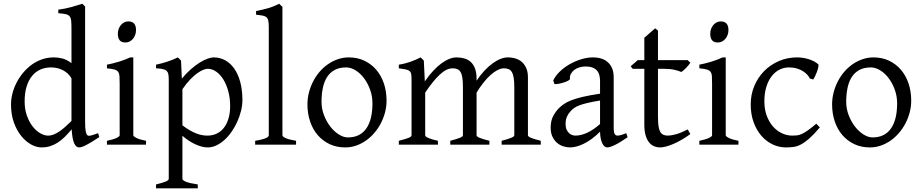

<svg xmlns="http://www.w3.org/2000/svg" viewBox="-20 -777 4952 1031"><path d="M513.2 -41Q490.7 -25.9 473.4 -15.4Q456.1 -4.9 443.1 1.7Q430.2 8.3 420.9 11.5Q411.6 14.6 404.8 14.6Q388.7 14.6 378.4 -7.3Q368.2 -29.3 364.7 -82.5Q346.2 -60.1 327.9 -42Q309.6 -23.9 290.3 -11.5Q271 1 249.5 7.8Q228 14.6 203.1 14.6Q175.8 14.6 147 -1.2Q118.2 -17.1 94 -46.9Q69.8 -76.7 54.4 -119.6Q39.1 -162.6 39.1 -216.8Q39.1 -244.6 46.6 -274.4Q54.2 -304.2 68.4 -332Q82.5 -359.9 103 -384.8Q123.5 -409.7 148.9 -428.5Q174.3 -447.3 204.6 -458Q234.9 -468.8 269 -468.8Q292 -468.8 314.7 -463.1Q337.4 -457.5 363.8 -438V-622.1Q363.8 -648.9 362.3 -664.8Q360.8 -680.7 354 -689.2Q347.2 -697.8 333 -700.9Q318.8 -704.1 293 -706.1V-725.1Q333 -730.5 364.7 -739.5Q396.5 -748.5 421.9 -756.8L437 -742.2V-124Q437 -106.9 437.7 -94.7Q438.5 -82.5 439.9 -74.2Q441.4 -65.9 443.4 -60.5Q445.3 -55.2 448.2 -51.8Q452.6 -46.4 465.1 -48.6Q477.5 -50.8 506.8 -62ZM363.8 -127.4V-356.4Q347.7 -384.3 318.4 -399.7Q289.1 -415 253.9 -415Q222.7 -415 196.8 -403.6Q170.9 -392.1 152.1 -369.1Q133.3 -346.2 122.8 -312Q112.3 -277.8 112.3 -231.9Q112.3 -190.4 124.3 -156.5Q136.2 -122.6 154.8 -98.6Q173.3 -74.7 195.6 -61.8Q217.8 -48.8 237.8 -48.8Q254.4 -48.8 270.5 -55.7Q286.6 -62.5 302.2 -73.5Q317.9 -84.5 333.3 -98.6Q348.6 -112.8 363.8 -127.4Z M554.2 0V-21Q587.4 -27.8 605 -35.9Q622.6 -43.9 622.6 -50.8V-327.1Q622.6 -352.1 621.6 -367.4Q620.6 -382.8 614.3 -391.4Q607.9 -399.9 594 -403.8Q580.1 -407.7 554.2 -410.2V-429.7Q569.3 -432.6 586.2 -436.8Q603 -440.9 619.6 -446Q636.2 -451.2 651.4 -457Q666.5 -462.9 679.2 -468.8H695.8V-50.8Q695.8 -44.9 712.2 -36.4Q728.5 -27.8 764.2 -21V0ZM710.4 -615.7Q710.4 -602.1 706.1 -589.8Q701.7 -577.6 694.1 -568.6Q686.5 -559.6 676.3 -554.2Q666 -548.8 653.8 -548.8Q631.8 -548.8 622.3 -561Q612.8 -573.2 612.8 -595.7Q612.8 -609.4 617.2 -621.6Q621.6 -633.8 629.4 -642.8Q637.2 -651.9 647.2 -657Q657.2 -662.1 668.9 -662.1Q710.4 -662.1 710.4 -615.7Z M1215.8 -208Q1215.8 -250.5 1205.8 -287.1Q1195.8 -323.7 1179.2 -350.6Q1162.6 -377.4 1140.6 -392.6Q1118.7 -407.7 1095.2 -407.7Q1086.4 -407.7 1072.3 -402.3Q1058.1 -397 1040 -384.3Q1022 -371.6 1001.5 -350.3Q981 -329.1 959.5 -297.9V-104Q981.4 -87.4 1000.2 -76.7Q1019 -65.9 1035.4 -59.8Q1051.8 -53.7 1066.4 -51.3Q1081.1 -48.8 1094.2 -48.8Q1120.6 -48.8 1142.8 -59.1Q1165 -69.3 1181.2 -89.4Q1197.3 -109.4 1206.5 -139.2Q1215.8 -168.9 1215.8 -208ZM1281.7 -240.2Q1281.7 -211.9 1274.4 -182.1Q1267.1 -152.3 1254.4 -124Q1241.7 -95.7 1224.1 -70.3Q1206.5 -44.9 1185.8 -26.1Q1165 -7.3 1142.1 3.7Q1119.1 14.6 1095.2 14.6Q1066.4 14.6 1030.3 -1.5Q994.1 -17.6 959.5 -47.9V183.1Q959.5 190.9 977.8 198.7Q996.1 206.5 1042 213.4V234.4H817.9V213.4Q850.1 205.6 868.2 198.5Q886.2 191.4 886.2 183.1V-347.2Q886.2 -365.2 884.3 -377Q882.3 -388.7 875.2 -395.8Q868.2 -402.8 854.7 -406Q841.3 -409.2 817.9 -410.2V-429.7Q834.5 -433.1 849.6 -437.3Q864.7 -441.4 878.9 -446Q893.1 -450.7 907 -456.3Q920.9 -461.9 935.1 -468.8L952.1 -451.7L956.5 -355Q981 -384.3 1005.6 -405.8Q1030.3 -427.2 1052.7 -441.2Q1075.2 -455.1 1094.5 -461.9Q1113.8 -468.8 1127.9 -468.8Q1161.1 -468.8 1189.5 -453.1Q1217.8 -437.5 1238.3 -408Q1258.8 -378.4 1270.3 -335.9Q1281.7 -293.5 1281.7 -240.2Z M1350.1 0V-21Q1371.1 -24.4 1385.3 -28.1Q1399.4 -31.7 1407.7 -35.4Q1416 -39.1 1419.7 -43Q1423.3 -46.9 1423.3 -50.8V-632.8Q1423.3 -654.8 1420.4 -667Q1417.5 -679.2 1409.7 -685.3Q1401.9 -691.4 1388.7 -693.6Q1375.5 -695.8 1355 -698.2V-717.8Q1390.1 -724.6 1419.4 -732.9Q1448.7 -741.2 1479 -756.8L1496.6 -740.2V-50.8Q1496.6 -43.5 1513.2 -35.6Q1529.8 -27.8 1569.8 -21V0Z M1980 -222.2Q1980 -260.7 1967.3 -295.7Q1954.6 -330.6 1934.6 -357.2Q1914.6 -383.8 1889.2 -399.4Q1863.8 -415 1838.9 -415Q1801.8 -415 1776.4 -400.9Q1751 -386.7 1735.6 -362.1Q1720.2 -337.4 1713.4 -303.7Q1706.5 -270 1706.5 -231Q1706.5 -192.4 1720.2 -157.5Q1733.9 -122.6 1754.6 -96.2Q1775.4 -69.8 1800.3 -54.4Q1825.2 -39.1 1847.7 -39.1Q1882.3 -39.1 1907.2 -52Q1932.1 -64.9 1948.2 -88.9Q1964.4 -112.8 1972.2 -146.5Q1980 -180.2 1980 -222.2ZM2055.7 -236.8Q2055.7 -204.1 2047.4 -172.9Q2039.1 -141.6 2024.4 -113.8Q2009.8 -85.9 1989.3 -62.3Q1968.8 -38.6 1944.1 -21.5Q1919.4 -4.4 1891.6 5.1Q1863.8 14.6 1834 14.6Q1787.6 14.6 1750.2 -2.9Q1712.9 -20.5 1686.3 -51.3Q1659.7 -82 1645.3 -124.5Q1630.9 -167 1630.9 -216.8Q1630.9 -249 1638.9 -280.3Q1647 -311.5 1661.4 -339.6Q1675.8 -367.7 1696 -391.4Q1716.3 -415 1741 -432.1Q1765.6 -449.2 1794.2 -459Q1822.8 -468.8 1853 -468.8Q1898.9 -468.8 1936.3 -451.2Q1973.6 -433.6 2000.2 -402.6Q2026.9 -371.6 2041.3 -329.1Q2055.7 -286.6 2055.7 -236.8Z M2673.8 0V-21Q2709 -30.3 2725.3 -37.1Q2741.7 -43.9 2741.7 -50.8V-309.1Q2741.7 -338.9 2738.5 -358.6Q2735.4 -378.4 2728.8 -389.6Q2722.2 -400.9 2711.7 -405.5Q2701.2 -410.2 2686.5 -410.2Q2670.4 -410.2 2652.3 -401.1Q2634.3 -392.1 2615.2 -375.2Q2596.2 -358.4 2576.9 -334.2Q2557.6 -310.1 2539.1 -279.8V-50.8Q2539.1 -43.9 2554.2 -37.4Q2569.3 -30.8 2607.9 -21V0H2397.9V-21Q2433.1 -30.3 2449.5 -37.1Q2465.8 -43.9 2465.8 -50.8V-309.1Q2465.8 -338.9 2462.9 -358.6Q2460 -378.4 2453.4 -389.6Q2446.8 -400.9 2436.3 -405.5Q2425.8 -410.2 2410.6 -410.2Q2377.4 -410.2 2341.1 -376Q2304.7 -341.8 2263.2 -279.8V-50.8Q2263.2 -43.5 2281.5 -35.6Q2299.8 -27.8 2331.5 -21V0H2121.6V-21Q2153.8 -29.3 2171.9 -35.9Q2189.9 -42.5 2189.9 -50.8V-347.2Q2189.9 -366.7 2188.2 -377.9Q2186.5 -389.2 2179.4 -395.3Q2172.4 -401.4 2158.7 -404.3Q2145 -407.2 2121.6 -410.2V-429.7Q2140.1 -432.6 2155.8 -436.8Q2171.4 -440.9 2185.5 -445.8Q2199.7 -450.7 2212.6 -456.5Q2225.6 -462.4 2238.8 -468.8L2255.9 -451.7L2261.2 -339.8Q2283.2 -372.1 2305.7 -396.2Q2328.1 -420.4 2350.1 -436.5Q2372.1 -452.6 2392.6 -460.7Q2413.1 -468.8 2430.7 -468.8Q2454.1 -468.8 2473.9 -463.1Q2493.7 -457.5 2508.1 -444.1Q2522.5 -430.7 2530.8 -408.7Q2539.1 -386.7 2539.1 -354V-343.8Q2559.6 -374.5 2581.5 -397.7Q2603.5 -420.9 2625.2 -436.8Q2647 -452.6 2667.7 -460.7Q2688.5 -468.8 2706.5 -468.8Q2730 -468.8 2749.8 -462.4Q2769.5 -456.1 2783.9 -442.9Q2798.3 -429.7 2806.6 -409.4Q2814.9 -389.2 2814.9 -361.8V-50.8Q2814.9 -43.9 2830.1 -37.4Q2845.2 -30.8 2883.8 -21V0Z M3069.8 -48.8Q3099.1 -48.8 3132.1 -63.7Q3165 -78.6 3202.1 -110.8V-237.3Q3161.1 -230.5 3134.5 -224.1Q3107.9 -217.8 3090.8 -211.2Q3073.7 -204.6 3063.5 -197.3Q3053.2 -189.9 3045.4 -181.6Q3032.7 -168.5 3024.9 -151.6Q3017.1 -134.8 3017.1 -111.8Q3017.1 -92.3 3022.9 -80.1Q3028.8 -67.9 3037.1 -60.8Q3045.4 -53.7 3054.4 -51.3Q3063.5 -48.8 3069.8 -48.8ZM3350.1 -40Q3308.6 -11.2 3281.5 1.7Q3254.4 14.6 3240.7 14.6Q3224.6 14.6 3213.9 -7.8Q3203.1 -30.3 3202.1 -69.8Q3180.2 -47.9 3158.2 -31.7Q3136.2 -15.6 3115.2 -5.4Q3094.2 4.9 3075.4 9.8Q3056.6 14.6 3041 14.6Q3023.4 14.6 3004.9 8.8Q2986.3 2.9 2971.4 -9.8Q2956.5 -22.5 2946.8 -42.5Q2937 -62.5 2937 -90.8Q2937 -127.9 2950 -152.8Q2962.9 -177.7 2981 -195.8Q2992.7 -207.5 3007.6 -218Q3022.5 -228.5 3047.1 -238.3Q3071.8 -248 3108.9 -256.8Q3146 -265.6 3202.1 -273.9V-342.8Q3202.1 -359.4 3198.2 -373.8Q3194.3 -388.2 3185.1 -398.7Q3175.8 -409.2 3159.9 -414.8Q3144 -420.4 3120.1 -419.9Q3104.5 -419.4 3089.4 -414.6Q3074.2 -409.7 3063 -400.9Q3051.8 -392.1 3045.4 -380.1Q3039.1 -368.2 3040.5 -353.5Q3041 -349.1 3030.5 -343.5Q3020 -337.9 3005.6 -333.5Q2991.2 -329.1 2977.3 -326.7Q2963.4 -324.2 2957.5 -325.7L2950.7 -344.7Q2961.9 -369.1 2984.9 -391.6Q3007.8 -414.1 3037.4 -431.2Q3066.9 -448.2 3099.9 -458.5Q3132.8 -468.8 3163.6 -468.8Q3217.3 -468.8 3246.3 -440.7Q3275.4 -412.6 3275.4 -362.3V-86.9Q3275.4 -66.4 3280.8 -57.6Q3286.1 -48.8 3294.9 -48.8Q3301.8 -48.8 3312.5 -51.3Q3323.2 -53.7 3342.8 -62Z M3687 -57.1Q3663.1 -39.6 3639.6 -26.1Q3616.2 -12.7 3595 -3.7Q3573.7 5.4 3555.7 10Q3537.6 14.6 3524.9 14.6Q3507.8 14.6 3492.4 8.3Q3477.1 2 3465.3 -12.5Q3453.6 -26.9 3446.8 -50.3Q3439.9 -73.7 3439.9 -107.9V-407.7H3377L3366.7 -421.4L3404.8 -454.1H3439.9V-574.2L3498 -625L3513.2 -612.8V-454.1H3672.9L3687 -439.9Q3682.6 -433.1 3676 -425.3Q3669.4 -417.5 3662.6 -410.6Q3655.8 -403.8 3649.2 -398.2Q3642.6 -392.6 3637.7 -390.6Q3626 -396.5 3602.1 -402.1Q3578.1 -407.7 3538.6 -407.7H3513.2V-149.9Q3513.2 -120.6 3515.9 -101.1Q3518.6 -81.5 3524.9 -70.1Q3531.2 -58.6 3541.3 -53.7Q3551.3 -48.8 3565.9 -48.8Q3583 -48.8 3608.9 -55.7Q3634.8 -62.5 3672.9 -82Z M3735.4 0V-21Q3768.6 -27.8 3786.1 -35.9Q3803.7 -43.9 3803.7 -50.8V-327.1Q3803.7 -352.1 3802.7 -367.4Q3801.8 -382.8 3795.4 -391.4Q3789.1 -399.9 3775.1 -403.8Q3761.2 -407.7 3735.4 -410.2V-429.7Q3750.5 -432.6 3767.3 -436.8Q3784.2 -440.9 3800.8 -446Q3817.4 -451.2 3832.5 -457Q3847.7 -462.9 3860.4 -468.8H3877V-50.8Q3877 -44.9 3893.3 -36.4Q3909.7 -27.8 3945.3 -21V0ZM3891.6 -615.7Q3891.6 -602.1 3887.2 -589.8Q3882.8 -577.6 3875.2 -568.6Q3867.7 -559.6 3857.4 -554.2Q3847.2 -548.8 3835 -548.8Q3813 -548.8 3803.5 -561Q3793.9 -573.2 3793.9 -595.7Q3793.9 -609.4 3798.3 -621.6Q3802.7 -633.8 3810.5 -642.8Q3818.4 -651.9 3828.4 -657Q3838.4 -662.1 3850.1 -662.1Q3891.6 -662.1 3891.6 -615.7Z M4382.3 -92.8Q4350.6 -55.2 4326.4 -33.9Q4302.2 -12.7 4281.7 -1.7Q4261.2 9.3 4241.7 12Q4222.2 14.6 4199.2 14.6Q4163.6 14.6 4129.6 -1.2Q4095.7 -17.1 4069.3 -46.9Q4043 -76.7 4027.1 -119.6Q4011.2 -162.6 4011.2 -216.8Q4011.2 -269.5 4030.5 -315.4Q4049.8 -361.3 4083.3 -395.3Q4116.7 -429.2 4162.1 -449Q4207.5 -468.8 4260.3 -468.8Q4276.4 -468.8 4293.2 -466.1Q4310.1 -463.4 4325.4 -458.3Q4340.8 -453.1 4353.8 -446Q4366.7 -439 4375 -430.2Q4376 -424.3 4373.5 -413.6Q4371.1 -402.8 4366.7 -390.9Q4362.3 -378.9 4356.9 -367.9Q4351.6 -356.9 4347.2 -350.1L4329.1 -355Q4325.2 -363.8 4316.4 -374Q4307.6 -384.3 4293.7 -393.6Q4279.8 -402.8 4260.5 -408.9Q4241.2 -415 4216.3 -415Q4190.4 -415 4166.7 -403.6Q4143.1 -392.1 4124.8 -369.1Q4106.4 -346.2 4095.5 -312Q4084.5 -277.8 4084.5 -231.9Q4084.5 -190.4 4096.9 -156.5Q4109.4 -122.6 4130.1 -98.6Q4150.9 -74.7 4178 -61.8Q4205.1 -48.8 4234.4 -48.8Q4248 -48.8 4259.8 -50Q4271.5 -51.3 4285.4 -57.6Q4299.3 -64 4317.6 -76.7Q4335.9 -89.4 4363.3 -112.8Z M4797.4 -222.2Q4797.4 -260.7 4784.7 -295.7Q4772 -330.6 4752 -357.2Q4731.9 -383.8 4706.5 -399.4Q4681.2 -415 4656.2 -415Q4619.1 -415 4593.8 -400.9Q4568.4 -386.7 4553 -362.1Q4537.6 -337.4 4530.8 -303.7Q4523.9 -270 4523.9 -231Q4523.9 -192.4 4537.6 -157.5Q4551.3 -122.6 4572 -96.2Q4592.8 -69.8 4617.7 -54.4Q4642.6 -39.1 4665 -39.1Q4699.7 -39.1 4724.6 -52Q4749.5 -64.9 4765.6 -88.9Q4781.7 -112.8 4789.6 -146.5Q4797.4 -180.2 4797.4 -222.2ZM4873 -236.8Q4873 -204.1 4864.7 -172.9Q4856.4 -141.6 4841.8 -113.8Q4827.1 -85.9 4806.6 -62.3Q4786.1 -38.6 4761.5 -21.5Q4736.8 -4.4 4709 5.1Q4681.2 14.6 4651.4 14.6Q4605 14.6 4567.6 -2.9Q4530.3 -20.5 4503.7 -51.3Q4477.1 -82 4462.6 -124.5Q4448.2 -167 4448.2 -216.8Q4448.2 -249 4456.3 -280.3Q4464.4 -311.5 4478.8 -339.6Q4493.2 -367.7 4513.4 -391.4Q4533.7 -415 4558.3 -432.1Q4583 -449.2 4611.6 -459Q4640.1 -468.8 4670.4 -468.8Q4716.3 -468.8 4753.7 -451.2Q4791 -433.6 4817.6 -402.6Q4844.2 -371.6 4858.6 -329.1Q4873 -286.6 4873 -236.8Z"/></svg>

Font: Gentium Plus Viet
Style: Regular
Weight: 400
Designer: J. Victor Gaultney, Annie Olsen, Iska Routamaa, Becca Hirsbrunner
Foundry: SIL International
Version: Version 5.000